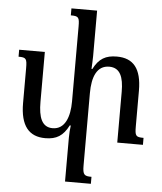

<svg xmlns="http://www.w3.org/2000/svg" viewBox="-64 -816 951 1125"><g transform="rotate(5 411.0 -253.0)"><path d="M746 -105V-314C746 -444 697 -502 600 -502C535 -502 495 -480 463 -417H458C459 -442 461 -467 461 -493V-760H310V-719C356 -719 361 -712 361 -657V-217C361 -127 334 -51 261 -51C198 -51 177 -107 177 -199V-492H26V-451C71 -451 76 -444 76 -387V-183C76 -48 128 11 223 11C289 11 328 -13 360 -76H366C363 -52 361 -29 361 -4V254H513V213C471 213 461 206 461 151V-275C461 -370 488 -439 561 -439C625 -439 646 -385 646 -299V0H797V-41C751 -41 746 -48 746 -105Z"/></g></svg>

Font: Noto Serif Armenian SemiCondensed Medium
Style: Regular
Weight: 500
Width: 4
Designer: Monotype Design Team
Foundry: Monotype Imaging Inc.
Version: Version 2.008